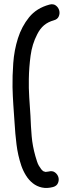

<svg xmlns="http://www.w3.org/2000/svg" viewBox="-20 -816 305 920"><path d="M234.4 80.1Q205.1 87.9 180.7 82.5Q156.2 77.1 137.2 62Q118.2 46.9 104.5 24.9Q90.8 2.9 82 -22.5Q65.4 -72.3 59.1 -124Q52.7 -175.8 49.8 -227.5Q46.9 -270.5 43.9 -313Q41 -355.5 40 -398.4Q39.1 -451.2 43.5 -513.2Q47.9 -575.2 65.9 -632.3Q84 -689.5 119.6 -733.4Q155.3 -777.3 216.8 -793.9Q235.4 -798.8 247.6 -789.6Q259.8 -780.3 263.7 -766.1Q267.6 -752 261.7 -737.8Q255.9 -723.6 238.3 -718.8Q210 -710.9 190.9 -694.8Q171.9 -678.7 158.2 -651.4Q133.8 -604.5 126.5 -548.8Q119.1 -493.2 118.2 -438.5Q117.2 -393.6 120.1 -349.6Q123 -305.7 126 -260.7Q127.9 -209 131.8 -163.1Q135.7 -117.2 149.4 -68.4Q151.4 -61.5 153.3 -55.7Q155.3 -49.8 157.2 -43Q160.2 -34.2 160.6 -33.7Q161.1 -33.2 161.1 -32.2Q164.1 -25.4 166.5 -21.5Q168.9 -17.6 171.9 -13.7Q177.7 -4.9 177.7 -4.9L186.5 3.9Q195.3 6.8 196.3 7.3Q197.3 7.8 198.2 7.8Q209 6.8 210 6.3Q210.9 5.9 212.9 5.9Q231.4 1 243.7 10.3Q255.9 19.5 259.8 33.2Q263.7 46.9 257.8 61Q252 75.2 234.4 80.1Z"/></svg>

Font: Schoolbell
Style: Regular
Weight: 400
Designer: Font Diner, Inc
Foundry: Font Diner, Inc
Version: Version 1.000